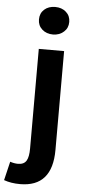

<svg xmlns="http://www.w3.org/2000/svg" viewBox="-118 -826 481 1085"><g transform="rotate(5 122.5 -283.5)"><path d="M39.1 223.6Q-12.7 223.6 -52.7 209L-27.3 102.5Q-3.9 110.4 17.6 110.4Q51.8 110.4 65.4 86.9Q78.1 65.4 78.1 17.6V-264.6V-546.9H221.7V13.7Q221.7 223.6 39.1 223.6ZM150.4 -634.8Q113.3 -634.8 88.9 -656.7Q64.5 -678.7 64.5 -712.9Q64.5 -748 88.4 -769.5Q112.3 -791 150.4 -791Q187.5 -791 211.9 -769.5Q236.3 -748 236.3 -713.4Q236.3 -678.7 211.9 -657.2Q186.5 -634.8 150.4 -634.8Z"/></g></svg>

Font: Bpmf GenSeki Gothic B
Style: B
Weight: 700
Foundry: But Ko
Version: Version 1.320